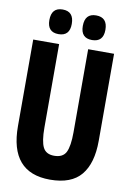

<svg xmlns="http://www.w3.org/2000/svg" viewBox="-98 -960 697 1029"><g transform="rotate(10 250.0 -445.0)"><path d="M248 10Q364 10 417 -54Q470 -118 470 -240V-714H329V-262Q329 -187 312.5 -153.5Q296 -120 248 -120Q204 -120 187.5 -152.5Q171 -185 171 -260V-714H30V-243Q30 10 248 10ZM340 -766Q402 -766 402 -832Q402 -900 340 -900Q279 -900 279 -832Q279 -766 340 -766ZM158 -766Q219 -766 219 -832Q219 -900 158 -900Q97 -900 97 -832Q97 -766 158 -766Z"/></g></svg>

Font: Noto Sans Mono Condensed Extra
Style: Regular
Weight: 800
Width: 3
Designer: Monotype Design Team
Foundry: Monotype Imaging Inc.
Version: Version 1.900